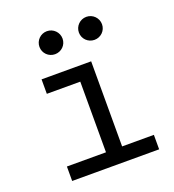

<svg xmlns="http://www.w3.org/2000/svg" viewBox="-133 -834 852 938"><g transform="rotate(-20 293.0 -365.0)"><path d="M82 0H534.2V-75.2H369.1V-517.6H111.3V-442.4H285.2V-75.2H82ZM215.8 -610.4C249 -610.4 275.9 -636.7 275.9 -669.9C275.9 -703.1 249 -730 215.8 -730C182.6 -730 155.8 -703.1 155.8 -669.9C155.8 -636.7 182.6 -610.4 215.8 -610.4ZM420.9 -610.4C454.1 -610.4 481 -636.7 481 -669.9C481 -703.1 454.1 -730 420.9 -730C387.7 -730 360.8 -703.1 360.8 -669.9C360.8 -636.7 387.7 -610.4 420.9 -610.4Z"/></g></svg>

Font: Cascadia Code SemiLight
Style: Regular
Weight: 350
Monospace: yes
Designer: Aaron Bell
Foundry: Saja Typeworks
Version: Version 2404.023